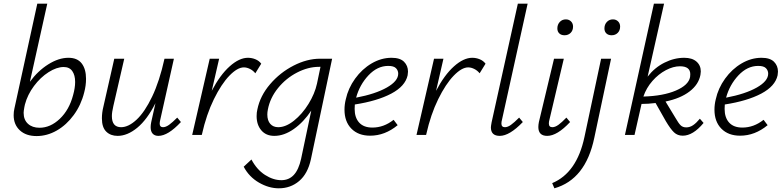

<svg xmlns="http://www.w3.org/2000/svg" viewBox="-20 -731 4245 1040"><path d="M446 -304Q446 -267 436 -230Q419 -162 379.5 -108Q340 -54 287.5 -24Q235 6 178 6Q121 6 87.5 -25Q54 -56 54 -107Q54 -126 58 -143L182 -711H236L142 -288Q185 -347 241.5 -382.5Q298 -418 351 -418Q399 -418 422.5 -387.5Q446 -357 446 -304ZM387 -287Q387 -324 371.5 -346Q356 -368 325 -368Q287 -368 243 -340Q199 -312 164 -265Q129 -218 115 -165L112 -151Q108 -129 108 -120Q108 -82 131.5 -60.5Q155 -39 194 -39Q253 -39 304 -87.5Q355 -136 376 -216Q387 -255 387 -287Z M960 -70Q890 5 838 5Q818 5 807 -7Q796 -19 796 -42Q796 -54 799 -69L822 -172Q777 -83 723.5 -39Q670 5 617 5Q579 5 555.5 -18Q532 -41 532 -90Q532 -121 540 -153L599 -413H653L594 -157Q586 -123 586 -102Q586 -42 636 -42Q676 -42 720 -83Q764 -124 804 -207.5Q844 -291 871 -413H922L848 -82Q845 -70 845 -61Q845 -42 863 -42Q878 -42 896 -55Q914 -68 940 -94Z M1395 -386 1363 -334Q1351 -349 1334 -357.5Q1317 -366 1301 -366Q1266 -366 1222.5 -321Q1179 -276 1138.5 -193.5Q1098 -111 1074 -4L1073 0H1021L1116 -413H1167L1127 -239Q1172 -325 1224 -371.5Q1276 -418 1323 -418Q1344 -418 1363.5 -410Q1383 -402 1395 -386Z M1779 -413 1664 132Q1647 210 1600.5 249.5Q1554 289 1490 289Q1436 289 1382.5 258Q1329 227 1300 172L1342 133Q1371 188 1415.5 216.5Q1460 245 1504 245Q1545 245 1571.5 216.5Q1598 188 1611 129L1666 -132Q1625 -70 1572 -32.5Q1519 5 1466 5Q1421 5 1395.5 -25Q1370 -55 1370 -102Q1370 -122 1374 -138Q1389 -212 1443 -275Q1497 -338 1570 -375.5Q1643 -413 1714 -413ZM1697 -278 1716 -369H1708Q1649 -369 1589 -338Q1529 -307 1486 -254Q1443 -201 1431 -138Q1428 -123 1428 -111Q1428 -78 1444 -60Q1460 -42 1487 -42Q1528 -42 1572.5 -77.5Q1617 -113 1651 -168Q1685 -223 1697 -278Z M2190 -343Q2190 -337 2188 -323Q2175 -264 2099.5 -224Q2024 -184 1902 -165Q1901 -157 1901 -141Q1901 -94 1925.5 -67Q1950 -40 1997 -40Q2059 -40 2112 -82L2134 -53Q2065 4 1985 4Q1921 4 1883.5 -34Q1846 -72 1846 -137Q1846 -165 1853 -193Q1866 -253 1903.5 -305Q1941 -357 1993 -387.5Q2045 -418 2101 -418Q2147 -418 2168.5 -396.5Q2190 -375 2190 -343ZM2083 -374Q2024 -374 1976 -323Q1928 -272 1909 -202Q2014 -222 2075.5 -257Q2137 -292 2137 -332Q2137 -349 2125 -361.5Q2113 -374 2083 -374Z M2610 -386 2578 -334Q2566 -349 2549 -357.5Q2532 -366 2516 -366Q2481 -366 2437.5 -321Q2394 -276 2353.5 -193.5Q2313 -111 2289 -4L2288 0H2236L2331 -413H2382L2342 -239Q2387 -325 2439 -371.5Q2491 -418 2538 -418Q2559 -418 2578.5 -410Q2598 -402 2610 -386Z M2639 -41Q2639 -47 2643 -69L2785 -711H2838L2699 -82Q2696 -72 2696 -62Q2696 -42 2715 -42Q2730 -42 2747.5 -54.5Q2765 -67 2792 -94L2812 -70Q2740 5 2687 5Q2639 5 2639 -41Z M2999 -577Q2999 -598 3012 -612Q3025 -626 3045 -626Q3062 -626 3073 -615Q3084 -604 3084 -587Q3084 -566 3071 -553Q3058 -540 3038 -540Q3020 -540 3009.5 -550Q2999 -560 2999 -577ZM2896 -43Q2896 -55 2899 -70L2981 -413H3034L2956 -82Q2953 -72 2953 -62Q2953 -42 2972 -42Q2987 -42 3005 -55Q3023 -68 3048 -94L3068 -70Q2998 5 2944 5Q2896 5 2896 -43Z M3254 -577Q3254 -598 3267 -612Q3280 -626 3300 -626Q3317 -626 3328 -615Q3339 -604 3339 -587Q3339 -566 3326 -553Q3313 -540 3293 -540Q3275 -540 3264.5 -550Q3254 -560 3254 -577ZM3236 -413H3290L3199 16Q3152 241 2983 289L2971 261Q3105 205 3146 10Z M3791 -65Q3734 4 3678 4Q3650 4 3631 -14Q3612 -32 3587 -74L3531 -173Q3491 -168 3455 -168L3417 0H3365L3522 -711H3577L3488 -316Q3526 -365 3579 -391.5Q3632 -418 3686 -418Q3729 -418 3752.5 -397.5Q3776 -377 3776 -344Q3776 -339 3774 -325Q3764 -273 3715 -235.5Q3666 -198 3585 -181L3639 -92Q3655 -64 3666.5 -52.5Q3678 -41 3697 -41Q3717 -41 3734.5 -53Q3752 -65 3771 -88ZM3465 -208Q3572 -211 3641 -240.5Q3710 -270 3718 -314Q3719 -319 3719 -329Q3719 -372 3663 -372Q3627 -372 3587 -351Q3547 -330 3514 -292.5Q3481 -255 3465 -208Z M4194 -343Q4194 -337 4192 -323Q4179 -264 4103.5 -224Q4028 -184 3906 -165Q3905 -157 3905 -141Q3905 -94 3929.5 -67Q3954 -40 4001 -40Q4063 -40 4116 -82L4138 -53Q4069 4 3989 4Q3925 4 3887.5 -34Q3850 -72 3850 -137Q3850 -165 3857 -193Q3870 -253 3907.5 -305Q3945 -357 3997 -387.5Q4049 -418 4105 -418Q4151 -418 4172.5 -396.5Q4194 -375 4194 -343ZM4087 -374Q4028 -374 3980 -323Q3932 -272 3913 -202Q4018 -222 4079.5 -257Q4141 -292 4141 -332Q4141 -349 4129 -361.5Q4117 -374 4087 -374Z"/></svg>

Font: Ysabeau Infant Semilight
Style: Italic
Weight: 300
Italic angle: -12°
Designer: Christian Thalmann (Catharsis Fonts)
Version: Version 0.003